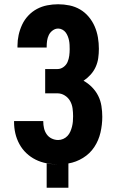

<svg xmlns="http://www.w3.org/2000/svg" viewBox="-20 -763 540 901"><path d="M199 118V4Q212 6 224 7Q236 8 249 8H251Q224 8 197.5 3Q171 -2 147 -14Q123 -26 103.5 -44.5Q84 -63 71 -87Q58 -111 52 -137Q46 -163 46 -190V-195H183V-193Q183 -177 186.5 -161.5Q190 -146 199 -133Q208 -120 222.5 -113Q237 -106 253 -106Q265 -106 276.5 -111Q288 -116 296.5 -125Q305 -134 310 -145.5Q315 -157 318 -169Q321 -181 322 -193Q323 -205 323 -218Q323 -236 320.5 -254.5Q318 -273 309 -289Q300 -305 284 -315Q268 -325 250 -325H192V-439H250Q265 -439 278 -448.5Q291 -458 297 -472Q303 -486 305 -501.5Q307 -517 307 -532Q307 -542 306.5 -552.5Q306 -563 304 -573Q302 -583 298 -593Q294 -603 288 -611Q282 -619 272.5 -624Q263 -629 253 -629Q239 -629 227 -620Q215 -611 209 -598.5Q203 -586 201 -572Q199 -558 199 -543V-540H62V-548Q62 -574 67.5 -599Q73 -624 84 -647.5Q95 -671 113 -690Q131 -709 153.5 -721Q176 -733 201.5 -738Q227 -743 253 -743Q280 -743 306.5 -737.5Q333 -732 356 -718.5Q379 -705 396.5 -684Q414 -663 424.5 -638.5Q435 -614 439.5 -587.5Q444 -561 444 -534Q444 -512 441 -490.5Q438 -469 429 -449Q420 -429 405 -412.5Q390 -396 372 -384Q394 -372 412 -353.5Q430 -335 441 -313Q452 -291 456 -265.5Q460 -240 460 -215Q460 -178 451.5 -141Q443 -104 422.5 -73Q402 -42 369.5 -22Q337 -2 301 4V118Z"/></svg>

Font: Iosevka Term Curly Heavy
Style: Regular
Weight: 900
Designer: Belleve Invis
Foundry: Belleve Invis
Version: Version 32.3.0